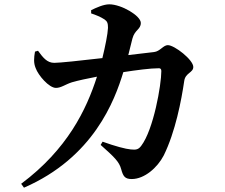

<svg xmlns="http://www.w3.org/2000/svg" viewBox="-20 -814 1040 889"><path d="M574 -559C582 -590 588 -616 593 -635C604 -677 632 -677 632 -708C632 -741 542 -794 486 -794C459 -794 425 -778 402 -767V-752C423 -745 446 -736 464 -724C477 -715 480 -706 480 -685C479 -657 467 -598 454 -545C351 -533 256 -523 231 -523C197 -523 178 -549 156 -579L142 -575C137 -546 135 -523 145 -499C157 -465 207 -407 239 -407C263 -407 282 -423 313 -433C340 -441 387 -451 429 -459C380 -306 292 -123 78 37L91 55C413 -85 511 -348 551 -480C610 -489 675 -498 716 -498C723 -498 727 -494 727 -485C727 -421 691 -214 634 -139C622 -123 612 -119 586 -122C562 -124 513 -137 455 -158L446 -143C509 -87 532 -65 541 -31C550 2 558 15 590 15C649 15 709 -38 738 -94C792 -203 820 -350 833 -439C838 -477 875 -477 875 -504C875 -537 788 -605 757 -605C736 -605 721 -576 693 -573Z"/></svg>

Font: Source Han Serif
Style: Bold
Weight: 700
Designer: Ryoko NISHIZUKA 西塚涼子 (kana & ideographs); Frank Grießhammer (Latin, Greek & Cyrillic); Wenlong ZHANG 张文龙 (bopomofo); San
Foundry: Adobe Systems Incorporated
Version: Version 1.001;PS 1.001;hotconv 16.6.54;makeotf.lib2.5.65590